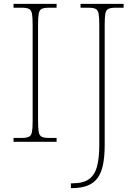

<svg xmlns="http://www.w3.org/2000/svg" viewBox="-20 -734 708 994"><path d="M50 0V-20H93Q118 -20 130 -26Q142 -32 145.5 -51Q149 -70 149 -108V-606Q149 -645 145.5 -663.5Q142 -682 130 -688Q118 -694 93 -694H50V-714H273V-694H233Q208 -694 196 -688Q184 -682 180.5 -663.5Q177 -645 177 -606V-108Q177 -70 180.5 -51Q184 -32 196 -26Q208 -20 233 -20H273V0ZM347 240V215H355Q410 215 440 194Q470 173 482 129Q494 85 494 17V-606Q494 -645 490.5 -663.5Q487 -682 475 -688Q463 -694 438 -694H397V-714H620V-694H578Q553 -694 541 -688Q529 -682 525.5 -663.5Q522 -645 522 -606V16Q522 75 513.5 117.5Q505 160 485.5 187Q466 214 433 227Q400 240 350 240Z"/></svg>

Font: Noto Serif Ethiopic Thin
Style: Regular
Weight: 250
Version: Version 2.102